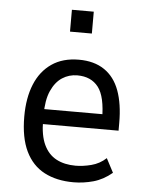

<svg xmlns="http://www.w3.org/2000/svg" viewBox="-52 -754 619 805"><g transform="rotate(5 257.5 -351.0)"><path d="M287 9Q216 9 164.5 -18Q113 -45 85.5 -102Q58 -159 58 -248Q58 -326 81.5 -383.5Q105 -441 151.5 -473Q198 -505 266 -505Q330 -505 373 -476Q416 -447 436.5 -391.5Q457 -336 457 -256V-223H121V-286H401L384 -264Q384 -360 353.5 -399.5Q323 -439 265 -439Q230 -439 201.5 -420.5Q173 -402 155.5 -363Q138 -324 138 -260V-239Q138 -175 156.5 -136Q175 -97 209 -79Q243 -61 290 -61Q321 -61 356 -70Q391 -79 418 -104L449 -45Q412 -14 370.5 -2.5Q329 9 287 9ZM218 -619V-711H310V-619Z"/></g></svg>

Font: Nunito Sans 7pt Condensed
Style: Regular
Weight: 400
Width: 3
Designer: Vernon Adams
Foundry: Vernon Adams
Version: Version 3.101;gftools[0.9.27]